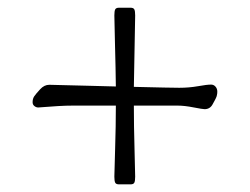

<svg xmlns="http://www.w3.org/2000/svg" viewBox="-20 -505 651 500"><path d="M64.9 -238.8Q64.9 -247.6 68.8 -253.7Q72.8 -259.8 84.5 -272.5Q95.2 -284.2 108.4 -284.2Q115.7 -284.2 140.4 -283.4Q165 -282.7 208.7 -281.7Q252.4 -280.8 281.7 -279.8Q281.2 -325.2 279.5 -387.7Q277.8 -450.2 277.8 -464.8Q277.8 -476.1 280 -480.5Q282.2 -484.9 290 -484.9H319.8Q327.6 -484.9 329.8 -480.5Q332 -476.1 332 -464.8Q332 -450.2 330.6 -387.5Q329.1 -324.7 328.6 -278.8Q426.3 -276.4 446.8 -276.4Q472.2 -276.4 495.4 -280.5Q518.6 -284.7 529.8 -284.7Q536.6 -284.7 541.3 -279.3Q545.9 -273.9 545.9 -266.6Q545.9 -264.2 545.7 -262Q545.4 -259.8 544.9 -257.3Q544.4 -254.9 543.9 -253.4Q543.5 -252 542 -249Q540.5 -246.1 539.8 -244.6Q539.1 -243.2 536.9 -239.3Q534.7 -235.4 533.7 -233.4Q526.9 -220.7 512.7 -220.7Q507.8 -220.7 484.1 -225.3Q460.4 -230 442.4 -230H328.6V-228Q328.6 -177.7 330.3 -117.7Q332 -57.6 332 -44.9Q332 -33.7 329.8 -29.3Q327.6 -24.9 319.8 -24.9H290Q282.2 -24.9 280 -29.3Q277.8 -33.7 277.8 -44.9Q277.8 -57.6 279.8 -117.7Q281.7 -177.7 281.7 -228V-230H169.9Q152.3 -230 131.6 -228.8Q110.8 -227.5 96.2 -226.3Q81.5 -225.1 79.6 -225.1Q74.2 -225.1 69.6 -228.8Q64.9 -232.4 64.9 -238.8Z"/></svg>

Font: Cooper*
Style: Italic
Weight: 400
Italic angle: -7°
Designer: Owen Earl
Foundry: indestructible type*
Version: Version 0.001